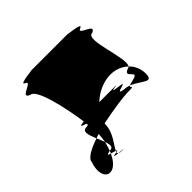

<svg xmlns="http://www.w3.org/2000/svg" viewBox="-130 -815 716 716"><g transform="rotate(-45 228.0 -456.5)"><path d="M43 -293C25 -242 45 -208 76 -220C91 -226 105 -243 116 -266C105 -269 98 -272 120 -276C124 -287 128 -299 131 -312C127 -322 123 -333 118 -344C75 -329 43 -312 43 -293ZM58 -633C15 -650 106 -665 76 -677C46 -689 146 -695 121 -695H321C296 -695 396 -689 365 -677C335 -665 426 -650 384 -633C344 -633 413 -475 392 -449C372 -468 343 -478 312 -475C279 -472 246 -456 221 -432H289C350 -432 247 -429 312 -422C370 -416 264 -409 321 -400C329 -400 338 -398 346 -395C332 -387 369 -383 321 -383C302 -383 241 -375 179 -362C179 -360 178 -358 178 -356C178 -315 145 -280 136 -260C131 -262 122 -264 116 -266C118 -269 119 -272 120 -276H121C140 -276 138 -292 131 -312C133 -324 135 -337 135 -350C129 -348 124 -346 118 -344C106 -373 96 -400 121 -400C125 -401 129 -401 131 -402C131 -404 130 -407 130 -409C118 -414 94 -418 129 -422C117 -507 89 -633 58 -633ZM129 -254C131 -254 133 -255 134 -255C133 -252 134 -249 137 -247C121 -249 107 -251 129 -254ZM134 -255C144 -257 142 -258 136 -260C135 -258 134 -257 134 -255ZM137 -247C140 -245 144 -244 152 -244C175 -244 155 -245 137 -247ZM346 -395C387 -379 419 -335 419 -386C419 -410 409 -433 392 -449C390 -447 387 -445 384 -445C341 -428 420 -413 365 -401C355 -399 349 -397 346 -395Z"/></g></svg>

Font: bitstorm
Style: ext
Weight: 400
Version: Version 0.2